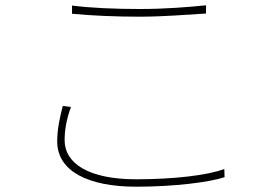

<svg xmlns="http://www.w3.org/2000/svg" viewBox="-20 -698 1040 725"><path d="M252 -677V-646C328 -639 412 -635 508 -635C597 -635 692 -643 758 -647V-678C690 -671 602 -664 508 -664C413 -664 322 -668 252 -677ZM248 -294 217 -298C206 -255 196 -210 196 -164C196 -50 316 7 494 7C638 7 772 -10 828 -29L827 -60C765 -36 635 -21 494 -21C318 -21 224 -79 224 -169C224 -209 232 -251 248 -294Z"/></svg>

Font: Harano Aji Gothic K1 ExtraLight
Style: Regular
Weight: 250
Foundry: Masamichi Hosoda
Version: HaranoAjiGothicK1-ExtraLight version 20230610;ttx 4.39.4